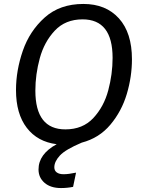

<svg xmlns="http://www.w3.org/2000/svg" viewBox="-20 -721 726 972"><path d="M255 126Q255 143 267.5 152Q280 161 302 161Q327 161 365 153L350 225Q320 231 289 231Q236 231 205.5 204.5Q175 178 175 137Q175 59 267 9Q170 -3 115.5 -74Q61 -145 61 -265Q61 -364 95.5 -464Q130 -564 206.5 -632.5Q283 -701 402 -701Q516 -701 582 -628Q648 -555 648 -421Q648 -333 622 -245.5Q596 -158 539 -90Q482 -22 394 1Q311 36 283 66.5Q255 97 255 126ZM311 -66Q399 -66 452.5 -123.5Q506 -181 528 -263.5Q550 -346 550 -428Q550 -623 398 -623Q311 -623 257.5 -566Q204 -509 181.5 -426.5Q159 -344 159 -262Q159 -66 311 -66Z"/></svg>

Font: Fira Sans
Style: Italic
Weight: 400
Italic angle: -8°
Designer: bBox Type GmbH & Carrois Corporate GbR & Edenspiekermann AG
Foundry: bBox Type GmbH & Carrois Corporate GbR & Edenspiekermann AG
Version: Version 4.301